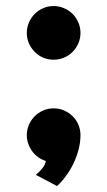

<svg xmlns="http://www.w3.org/2000/svg" viewBox="-20 -521 355 636"><path d="M246.6 -412.1Q246.6 -393.6 239.5 -377.4Q232.4 -361.3 220.5 -349.1Q208.5 -336.9 192.1 -330.1Q175.8 -323.2 157.7 -323.2Q139.2 -323.2 123 -330.1Q106.9 -336.9 95 -349.1Q83 -361.3 75.9 -377.4Q68.8 -393.6 68.8 -412.1Q68.8 -430.2 75.9 -446.5Q83 -462.9 95 -474.9Q106.9 -486.8 123 -493.9Q139.2 -501 157.7 -501Q175.8 -501 192.1 -493.9Q208.5 -486.8 220.5 -474.9Q232.4 -462.9 239.5 -446.5Q246.6 -430.2 246.6 -412.1ZM246.6 -73.2Q246.6 -50.8 240.7 -27.3Q234.9 -3.9 224.4 18.3Q213.9 40.5 199.7 60.3Q185.5 80.1 168.9 95.2L98.6 58.1Q108.9 50.3 119.4 37.6Q129.9 24.9 131.8 12.2Q117.7 7.8 106.2 -0.5Q94.7 -8.8 86.4 -20.3Q78.1 -31.7 73.5 -45.2Q68.8 -58.6 68.8 -73.2Q68.8 -91.3 75.9 -107.7Q83 -124 95 -136Q106.9 -147.9 123 -155Q139.2 -162.1 157.7 -162.1Q176.3 -162.1 192.4 -155Q208.5 -147.9 220.7 -136Q232.9 -124 239.7 -107.7Q246.6 -91.3 246.6 -73.2Z"/></svg>

Font: Aclonica
Style: Regular
Weight: 400
Version: Version 1.001